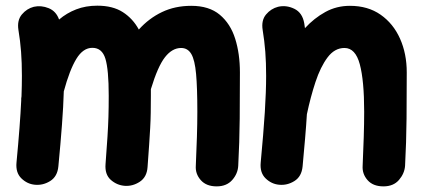

<svg xmlns="http://www.w3.org/2000/svg" viewBox="-20 -583 1489 676"><path d="M38.1 -10.7Q50.8 -144.5 54.7 -229Q54.2 -236.3 55.7 -243.7Q57.1 -282.7 57.1 -315.9Q57.1 -362.3 54.2 -400.6Q51.3 -439 44.9 -477.5Q39.6 -511.2 56.9 -532Q74.2 -552.7 99.1 -559.1Q125 -564.9 151.4 -554.2Q177.7 -543.5 188 -514.2Q214.8 -537.1 248.3 -550Q281.7 -563 322.8 -563Q377 -563 412.4 -540.3Q447.8 -517.6 468.8 -479Q504.4 -518.6 550.3 -540.5Q596.2 -562.5 653.3 -562.5Q716.3 -562.5 753.9 -531Q791.5 -499.5 808.1 -446.5Q824.7 -393.6 824.7 -328.1Q824.7 -249.5 824 -165.8Q823.2 -82 818.8 0.5Q817.4 28.3 797.6 50.8Q777.8 73.2 742.7 73.2Q706.5 73.2 687 51.3Q667.5 29.3 669.4 1Q671.9 -53.2 673.3 -100.6Q674.8 -147.9 674.8 -189.9Q674.8 -273.4 670.4 -322.5Q666 -371.6 653.6 -392.8Q641.1 -414.1 617.7 -414.1Q586.4 -414.1 561 -381.8Q535.6 -349.6 511.2 -269Q511.2 -257.8 511.2 -246.1Q511.2 -212.4 510.7 -185.8Q510.3 -159.2 508.8 -132.6Q507.3 -106 505.1 -73Q502.9 -40 499.5 5.4Q497.1 40.5 472.2 56.9Q447.3 73.2 419.4 71.3Q391.6 69.3 370.1 50.3Q348.6 31.2 351.6 -5.4Q356 -63.5 358.4 -101.3Q360.8 -139.2 361.8 -171.9Q362.8 -204.6 362.8 -246.1Q362.8 -337.9 351.1 -376.2Q339.4 -414.6 305.2 -414.6Q272.5 -414.6 248.8 -375.7Q225.1 -336.9 204.6 -261.2Q203.1 -208.5 198.2 -144Q193.4 -79.6 185.5 2.9Q182.1 38.6 156.7 54.4Q131.3 70.3 102.5 67.4Q75.7 64.9 55.2 44.9Q34.7 24.9 38.1 -10.7Z M897.9 -10.7Q907.7 -115.2 912.4 -188.2Q917 -261.2 917 -315.9Q917 -362.3 914.1 -400.6Q911.1 -439 904.8 -477.5Q899.4 -511.2 916.7 -532Q934.1 -552.7 959 -559.1Q987.8 -565.9 1016.4 -552Q1044.9 -538.1 1051.3 -500.5Q1052.7 -492.2 1053.7 -483.9Q1085.9 -519 1125.5 -540.8Q1165 -562.5 1211.9 -562.5Q1275.4 -562.5 1320.1 -531.2Q1364.7 -500 1388.4 -447Q1412.1 -394 1412.1 -328.1Q1412.1 -249.5 1411.4 -165.8Q1410.6 -82 1406.2 0.5Q1404.3 27.8 1384.8 50.5Q1365.2 73.2 1330.1 73.2Q1293.5 73.2 1274.2 51.3Q1254.9 29.3 1256.8 1Q1259.3 -53.2 1260.7 -100.6Q1262.2 -147.9 1262.2 -189.9Q1262.2 -299.3 1246.8 -356.7Q1231.4 -414.1 1192.9 -414.1Q1158.2 -414.1 1133.3 -380.9Q1108.4 -347.7 1090.8 -294.4Q1073.2 -241.2 1060.5 -180.7Q1058.1 -141.1 1054.2 -95.7Q1050.3 -50.3 1045.4 2.9Q1042 38.6 1016.6 54.4Q991.2 70.3 962.4 67.4Q935.5 64.9 915 44.9Q894.5 24.9 897.9 -10.7Z"/></svg>

Font: Mikhak-DS2-FD ExtraBold
Style: Regular
Weight: 800
Designer: Amin Abedi
Version: Version 3.2